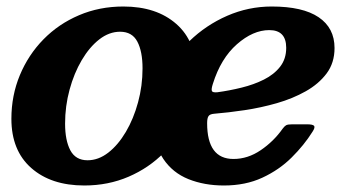

<svg xmlns="http://www.w3.org/2000/svg" viewBox="-20 -555 1073 590"><path d="M15 -190Q15 -261.5 41 -324Q67 -386.5 113.5 -434Q160 -481.5 222.8 -508.2Q285.5 -535 359 -535Q461 -535 522 -481.2Q583 -427.5 583 -330Q583 -259 557 -196.5Q531 -134 484.5 -86.5Q438 -39 375.2 -12Q312.5 15 239 15Q137 15 76 -38.8Q15 -92.5 15 -190ZM180 -175Q180 -123.5 196.2 -93Q212.5 -62.5 249 -62.5Q282.5 -62.5 312.8 -86Q343 -109.5 366.8 -149.8Q390.5 -190 404.2 -240.5Q418 -291 418 -345Q418 -397 402 -427.2Q386 -457.5 349 -457.5Q315.5 -457.5 285.2 -434Q255 -410.5 231.2 -370.2Q207.5 -330 193.8 -279.5Q180 -229 180 -175ZM453 -180Q453 -251.5 482.2 -315.5Q511.5 -379.5 562.2 -428.8Q613 -478 678.2 -506.5Q743.5 -535 815 -535Q910.5 -535 959.2 -502Q1008 -469 1008 -407.5Q1008 -362 983.8 -329.5Q959.5 -297 919.5 -274.5Q879.5 -252 830.8 -238Q782 -224 731.8 -216.5Q681.5 -209 638.5 -205.5Q625 -204.5 620.8 -198.2Q616.5 -192 616.5 -176.5Q616.5 -66.5 697.5 -66.5Q741.5 -66.5 781.2 -93.5Q821 -120.5 848.5 -159.5Q854 -167 859 -170Q864 -173 878 -173H923.5Q941.5 -173 945.2 -168.2Q949 -163.5 940.5 -150.5Q914.5 -109 876.2 -71Q838 -33 786.2 -9Q734.5 15 668 15Q608 15 559.2 -4.5Q510.5 -24 481.8 -66.8Q453 -109.5 453 -180ZM648 -271.5Q685 -276.5 722.5 -285.8Q760 -295 791 -310.5Q822 -326 840.8 -350Q859.5 -374 859.5 -408Q859.5 -462.5 807.5 -462.5Q757.5 -462.5 708 -419Q658.5 -375.5 634 -297Q629 -281.5 631 -275.8Q633 -270 648 -271.5Z"/></svg>

Font: Besley*
Style: Bold Italic
Weight: 700
Italic angle: -13°
Designer: Owen Earl
Foundry: indestructible type*
Version: Version 2.000; ttfautohint (v1.8.3)